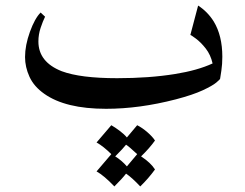

<svg xmlns="http://www.w3.org/2000/svg" viewBox="-20 -366 879 690"><path d="M771 -83Q771 -81 757.5 -69.5Q744 -58 708.5 -41.5Q673 -25 612 -9Q481 25 361 25Q215 25 139 -29Q102 -55 86 -90Q70 -125 70 -161Q70 -203 87.5 -251.5Q105 -300 126 -321L142 -306Q134 -290 126 -266Q118 -242 118 -217Q118 -143 202 -110Q269 -85 401 -85Q516 -85 609 -100Q690 -113 744 -138Q737 -169 719.5 -191.5Q702 -214 683 -228Q664 -242 664 -240L692 -346Q726 -324 748 -289Q779 -238 779 -162Q779 -135 775.5 -112Q772 -89 771 -83ZM380 188Q352 160 327 146Q360 108 380 84Q394 92 410 104Q426 116 436 128L473 84Q491 93 509.5 109Q528 125 537 139Q517 167 487 196Q522 219 537 243Q513 276 484 304Q454 272 433 258Q420 275 391 304Q354 265 327 250Q360 212 380 188ZM436 232 473 188Q443 160 433 154Q424 166 394 196Q418 211 436 232Z"/></svg>

Font: Katibeh
Style: Regular
Weight: 400
Designer: Arabic design by Kourosh Beigpour, Latin design by Eduardo Tunni, engineering by Lasse Fister
Version: Version 1.000